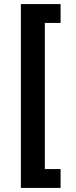

<svg xmlns="http://www.w3.org/2000/svg" viewBox="-20 -780 369 938"><path d="M82 138V-760H276V-668H199V46H276V138Z"/></svg>

Font: IBM Plex Arabic SemiBold
Style: Regular
Weight: 600
Designer: Mike Abbink, Paul van der Laan, Pieter van Rosmalen, Wael Morcos, Khajak Apelian
Foundry: Bold Monday
Version: Version 1.0